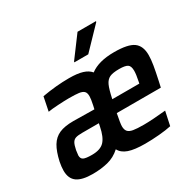

<svg xmlns="http://www.w3.org/2000/svg" viewBox="-158 -886 1077 1064"><g transform="rotate(-30 381.0 -354.5)"><path d="M12 -89Q12 -112 18 -143Q31 -202 51.5 -236Q72 -270 106 -285Q140 -300 196 -300Q246 -300 330 -298L335 -320Q343 -357 343 -375Q343 -397 333 -406.5Q323 -416 302 -419Q281 -422 238 -422Q212 -422 169 -419.5Q126 -417 104 -413L122 -502Q212 -518 294 -518Q347 -518 379.5 -508Q412 -498 429 -477Q483 -518 582 -518Q671 -518 706 -492.5Q741 -467 741 -409Q741 -381 735 -345Q729 -309 717 -254L709 -218H427Q415 -158 415 -140Q415 -118 425 -106.5Q435 -95 458 -91Q481 -87 525 -87Q578 -87 666 -96L647 -7Q616 0 569 4Q522 8 480 8Q412 8 374.5 -5Q337 -18 322 -47Q286 -14 241 -3Q196 8 144 8Q76 8 44 -15Q12 -38 12 -89ZM617 -297 619 -307Q628 -350 628 -373Q628 -404 613 -413.5Q598 -423 560 -423Q519 -423 499 -413.5Q479 -404 467.5 -379Q456 -354 444 -297ZM309 -200 313 -219H206Q179 -219 165 -214.5Q151 -210 143 -196.5Q135 -183 129 -153Q125 -127 125 -121Q125 -100 139.5 -93Q154 -86 193 -86Q247 -86 272 -112.5Q297 -139 309 -200ZM364 -579 365 -584 464 -717H582L581 -712L453 -579Z"/></g></svg>

Font: Saira Semi Condensed Medium
Style: Italic
Weight: 500
Width: 4
Italic angle: -12°
Designer: Hector Gatti with collaboration of the Omnibus-Type team
Foundry: Omnibus-Type
Version: Version 1.001; ttfautohint (v1.8)